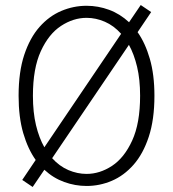

<svg xmlns="http://www.w3.org/2000/svg" viewBox="-20 -729 690 764"><path d="M68.5 -13 122 -92.5Q91 -136 72.5 -199.2Q54 -262.5 54 -348Q54 -443 76.5 -510.8Q99 -578.5 137.2 -621.8Q175.5 -665 224 -685.5Q272.5 -706 324.5 -706Q370.5 -706 414 -690Q457.5 -674 493.5 -640.5L540 -709L581.5 -681L527.5 -601Q558 -558 576.2 -495Q594.5 -432 594.5 -348Q594.5 -253 572 -184.8Q549.5 -116.5 511.2 -73.2Q473 -30 424.8 -9.5Q376.5 11 324.5 11Q279 11 235.5 -4.8Q192 -20.5 156.5 -53.5L110 15ZM111 -348Q111 -282 123.2 -231Q135.5 -180 156.5 -143L462 -594.5Q433 -627 397.2 -642.5Q361.5 -658 324.5 -658Q272 -658 223 -626Q174 -594 142.5 -525.5Q111 -457 111 -348ZM324.5 -37Q377 -37 425.8 -69Q474.5 -101 506 -169.8Q537.5 -238.5 537.5 -348Q537.5 -413 525.5 -463.2Q513.5 -513.5 493 -550.5L187.5 -99.5Q216.5 -67.5 252.2 -52.2Q288 -37 324.5 -37Z"/></svg>

Font: Trispace ExtraLight
Style: Regular
Weight: 200
Designer: Tyler Finck
Foundry: Etcetera Type Company
Version: Version 1.210; ttfautohint (v1.8.3)